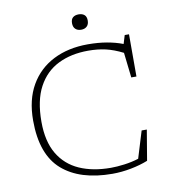

<svg xmlns="http://www.w3.org/2000/svg" viewBox="-96 -969 930 1059"><g transform="rotate(-10 369.5 -439.0)"><path d="M445.5 -24Q479 -24 521.2 -29.5Q563.5 -35 601.5 -47L647.5 -197.5H676.5L648 -27.5Q605.5 -10.5 552.5 -0.2Q499.5 10 448.5 10Q267 10 167.2 -77.2Q67.5 -164.5 67.5 -355Q67.5 -471 114 -551.8Q160.5 -632.5 243.8 -674.8Q327 -717 437 -717Q494.5 -717 543.5 -708.5Q592.5 -700 632.5 -684.5L647 -732H671V-495.5H642L626 -636Q575.5 -661.5 530.8 -671.8Q486 -682 433 -682Q337 -682 264.8 -646.2Q192.5 -610.5 152 -535.2Q111.5 -460 111.5 -340.5Q111.5 -230.5 153 -160.5Q194.5 -90.5 269.5 -57.2Q344.5 -24 445.5 -24ZM416 -802.5Q396 -802.5 384 -813.8Q372 -825 372 -846.5Q372 -868.5 384 -878.5Q396 -888.5 416 -888.5Q436 -888.5 448 -878.5Q460 -868.5 460 -846.5Q460 -825 448 -813.8Q436 -802.5 416 -802.5Z"/></g></svg>

Font: Newsreader Caption ExtraLight
Style: Regular
Weight: 275
Designer: Hugues Gentile
Foundry: Production Type
Version: Version 1.001